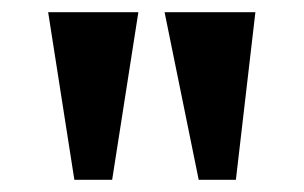

<svg xmlns="http://www.w3.org/2000/svg" viewBox="-20 -734 498 315"><path d="M306 -439H367L399 -714H250ZM102 -439H164L207 -714H59Z"/></svg>

Font: Noto Serif Tamil ExtraCondensed ExtraBold
Style: Regular
Weight: 800
Width: 2
Designer: Indian Type Foundry, Tom Grace, and the Monotype Design Team
Foundry: Monotype Imaging Inc.
Version: Version 2.004